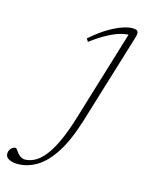

<svg xmlns="http://www.w3.org/2000/svg" viewBox="-297 -572 687 884"><g transform="rotate(15 47.0 -129.5)"><path d="M115.5 -31Q84.5 69.5 46 129Q7.5 188.5 -36.2 214.5Q-80 240.5 -126.5 240.5Q-152 240.5 -168.2 231.8Q-184.5 223 -184.5 207Q-184.5 192.5 -175.2 181.8Q-166 171 -152.5 171Q-150.5 171 -146 177.8Q-141.5 184.5 -134 193.5Q-126.5 202 -118 207Q-109.5 212 -100 212Q-78.5 212 -55.8 201Q-33 190 -10 163Q13 136 36 88Q59 40 81.5 -33.5L217.5 -480.5L226.5 -466.5Q206 -468 180.5 -461.8Q155 -455.5 121 -438Q87 -420.5 41 -386.5L32 -400.5Q76 -439 113 -460.8Q150 -482.5 177.8 -491.5Q205.5 -500.5 222 -500.5Q237 -500.5 243.8 -496.8Q250.5 -493 251 -484.2Q251.5 -475.5 247 -461.5Z"/></g></svg>

Font: Newsreader 9pt ExtraLight
Style: Italic
Weight: 250
Italic angle: -17°
Designer: Hugues Gentile
Foundry: Production Type
Version: Version 1.003